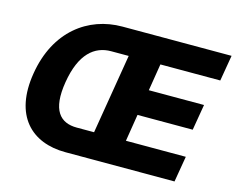

<svg xmlns="http://www.w3.org/2000/svg" viewBox="-101 -876 1261 1026"><g transform="rotate(15 530.0 -363.5)"><path d="M1036.2 -584.5 1060.4 -727.3H456.7C267.8 -727.3 101.9 -605.1 62.5 -362.6C22.7 -121.4 147 0 335.9 0H939.6L963.8 -142.8H632.5L656.6 -292.3H962L986.2 -435.4H680.8L704.9 -584.5ZM360.4 -142.8C268.8 -142.8 212.7 -199.9 239.7 -362.6C266.3 -524.1 341.3 -584.5 432.5 -584.5H529.5L456.3 -142.8Z"/></g></svg>

Font: TID UI Extra Bold
Style: Italic
Weight: 800
Italic angle: -9.39999°
Designer: The TID Project Authors
Foundry: Bakken & Bæck
Version: Version 1.001;hotconv 1.0.109;makeotfexe 2.5.65596